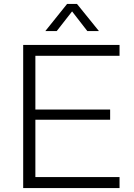

<svg xmlns="http://www.w3.org/2000/svg" viewBox="-20 -958 682 978"><path d="M98.1 0V-729H588.9V-673.8H160.2V-399.9H541V-348.1H160.2V-56.2H588.9V0ZM210.9 -799.8 321.8 -938H372.1L483.9 -799.8H424.8L347.2 -899.9L269 -799.8Z"/></svg>

Font: Lumene Sans Light
Style: Regular
Weight: 300
Designer: Deni Anggara
Version: Version 1.003;Glyphs 3.1.2 (3151)